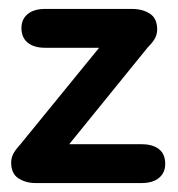

<svg xmlns="http://www.w3.org/2000/svg" viewBox="-20 -410 398 430"><path d="M135 -87 311 -304Q323 -316 327.5 -325Q332 -334 332 -344Q332 -369 315.5 -379.5Q299 -390 276 -390H81Q56 -390 42 -378.5Q28 -367 28 -347Q28 -326 42 -314.5Q56 -303 81 -303H202L25 -86Q14 -74 9.5 -65Q5 -56 5 -46Q5 -21 21.5 -10.5Q38 0 60 0H297Q322 0 336 -11.5Q350 -23 350 -43Q350 -65 336 -76Q322 -87 297 -87Z"/></svg>

Font: Beiruti SemiBold
Style: Regular
Weight: 600
Designer: Arlette Boutros
Foundry: Boutros
Version: Version 1.41